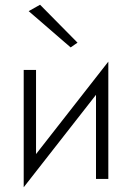

<svg xmlns="http://www.w3.org/2000/svg" viewBox="-20 -755 557 810"><path d="M101 -708 278 -555 307 -575 149 -735ZM132 -460H80V35L385 -355V0H437V-495L132 -105Z"/></svg>

Font: Jost Light
Style: Regular
Weight: 300
Version: Version 3.710